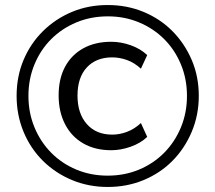

<svg xmlns="http://www.w3.org/2000/svg" viewBox="-20 -734 856 763"><path d="M408 9Q332 9 266 -18.5Q200 -46 150.5 -95Q101 -144 73.5 -210.5Q46 -277 46 -353Q46 -430 73.5 -495.5Q101 -561 150.5 -610Q200 -659 265.5 -686.5Q331 -714 408 -714Q485 -714 551 -686.5Q617 -659 665.5 -610Q714 -561 742 -495.5Q770 -430 770 -353Q770 -277 742 -210.5Q714 -144 665.5 -95Q617 -46 551 -18.5Q485 9 408 9ZM422 -137Q358 -137 311 -164Q264 -191 238.5 -240.5Q213 -290 213 -355Q213 -421 238.5 -468.5Q264 -516 311 -542Q358 -568 422 -568Q461 -568 500 -554Q539 -540 565 -515L540 -461Q514 -485 484.5 -495.5Q455 -506 426 -506Q362 -506 325 -466Q288 -426 288 -354Q288 -283 325 -241Q362 -199 426 -199Q455 -199 484.5 -210Q514 -221 540 -245L565 -190Q539 -165 499.5 -151Q460 -137 422 -137ZM408 -36Q475 -36 532.5 -60Q590 -84 632.5 -127Q675 -170 699 -228Q723 -286 723 -353Q723 -420 699 -478Q675 -536 632.5 -578.5Q590 -621 532.5 -645Q475 -669 409 -669Q341 -669 283.5 -645Q226 -621 183.5 -578.5Q141 -536 117 -478Q93 -420 93 -353Q93 -286 117 -228Q141 -170 183.5 -127Q226 -84 283.5 -60Q341 -36 408 -36Z"/></svg>

Font: Nunito Sans 9pt
Style: Regular
Weight: 400
Version: Version 3.101;gftools[0.9.27]